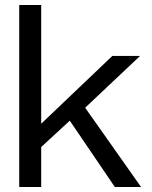

<svg xmlns="http://www.w3.org/2000/svg" viewBox="-20 -749 608 769"><path d="M57 0V-729H145V0ZM440 0 245 -287 313 -329 545 0ZM133 -149 134 -243 430 -525H541L293 -291L288 -292Z"/></svg>

Font: Hubot Sans
Style: Regular
Weight: 400
Designer: Deni Anggara
Foundry: GitHub, Inc., Subsidiary of Microsoft Corporation
Version: Version 2.000